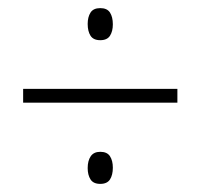

<svg xmlns="http://www.w3.org/2000/svg" viewBox="-20 -589 495 473"><path d="M227 -490Q210 -490 203 -501Q196 -512 196 -530Q196 -547 203 -558Q210 -569 227 -569Q244 -569 251 -558Q258 -547 258 -529Q258 -512 251 -501Q244 -490 227 -490ZM37 -336V-370H417V-336ZM227 -136Q210 -136 203 -147Q196 -158 196 -175Q196 -193 203.5 -204Q211 -215 227 -215Q244 -215 251 -204Q258 -193 258 -176Q258 -158 251 -147Q244 -136 227 -136Z"/></svg>

Font: Noto Sans Lao Condensed ExtraLight
Style: Regular
Weight: 200
Width: 3
Designer: Monotype Design Team
Foundry: Monotype Imaging Inc.
Version: Version 2.003; ttfautohint (v1.8.4.7-5d5b)